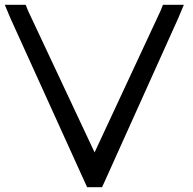

<svg xmlns="http://www.w3.org/2000/svg" viewBox="-20 -760 803 800"><path d="M23 -685 0 -740H87L97 -715L374.1 -125L649 -715L659 -740H746L723 -685L416.7 -5L405.2 20H343.1L331.6 -5Z"/></svg>

Font: Nordica Plus
Style: NordicaClassicLtExt
Weight: 300
Version: Version 1.01